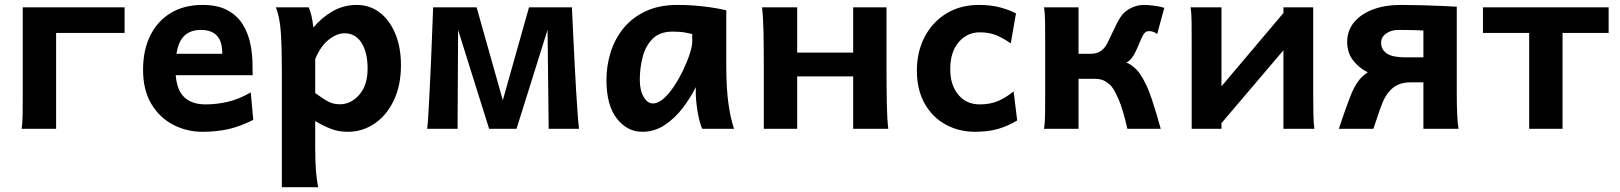

<svg xmlns="http://www.w3.org/2000/svg" viewBox="-20 -528 6641 787"><path d="M210 0H68.4Q72.3 -20.5 72.8 -59.6Q73.2 -98.6 73.2 -148.9V-498H490.7V-393.1H210Z M1015.6 -219.7H640.6V-307.6H891.1Q891.1 -358.9 868.9 -382.1Q846.7 -405.3 803.2 -405.3Q750.5 -405.3 724.9 -368.9Q699.2 -332.5 699.2 -246.6Q699.2 -168.9 730.5 -134.5Q761.7 -100.1 822.3 -100.1Q870.1 -100.1 916.3 -111.3Q962.4 -122.6 1007.8 -149.4L1018.1 -36.6Q965.3 -9.8 916.3 1.2Q867.2 12.2 810.1 12.2Q745.6 12.2 689.9 -16.6Q634.3 -45.4 600.3 -102.1Q566.4 -158.7 566.4 -241.7Q566.4 -322.8 595.9 -382.3Q625.5 -441.9 680.2 -474.9Q734.9 -507.8 810.1 -507.8Q871.6 -507.8 911.4 -486.6Q951.2 -465.3 973.9 -429.7Q996.6 -394 1005.9 -349.9Q1015.1 -305.7 1015.1 -259.8Q1015.1 -252.9 1015.4 -239.7Q1015.6 -226.6 1015.6 -219.7Z M1284.2 239.3H1135.3V-236.8Q1135.3 -328.1 1131.3 -392.3Q1127.4 -456.5 1110.8 -498H1245.1Q1250.5 -487.3 1255.9 -466.3Q1261.2 -445.3 1264.6 -415Q1298.3 -456.1 1343.5 -481.9Q1388.7 -507.8 1441.9 -507.8Q1496.6 -507.8 1537.4 -476.1Q1578.1 -444.3 1600.8 -388.7Q1623.5 -333 1623.5 -261.2Q1623.5 -177.7 1594.2 -116.5Q1564.9 -55.2 1515.4 -21.5Q1465.8 12.2 1405.8 12.2Q1367.2 12.2 1336.7 0.2Q1306.2 -11.7 1272 -31.7V73.2Q1272 131.8 1274.9 169.9Q1277.8 208 1284.2 239.3ZM1272 -285.6V-146.5Q1309.6 -119.1 1328.9 -109.9Q1348.1 -100.6 1373.5 -100.6Q1418.5 -100.6 1452.6 -139.6Q1486.8 -178.7 1486.8 -246.6Q1486.8 -313 1461.9 -352.3Q1437 -391.6 1392.6 -391.6Q1359.9 -391.6 1326.4 -364.5Q1293 -337.4 1272 -285.6Z M2097.2 0H1984.9L1828.6 -498H1933.6L2041 -117.2L2148.4 -498H2253.4ZM2353.5 0H2229L2224.1 -434.6L2211.9 -498H2324.2Q2324.2 -498 2325.7 -466.6Q2327.1 -435.1 2329.6 -384.3Q2332 -333.5 2335 -274.4Q2337.9 -215.3 2341.3 -158.7Q2344.7 -102.1 2347.9 -59.6Q2351.1 -17.1 2353.5 0ZM1855.5 0H1731Q1733.4 -17.1 1735.8 -59.6Q1738.3 -102.1 1741.2 -158.7Q1744.1 -215.3 1746.6 -274.4Q1749 -333.5 1751 -384.3Q1752.9 -435.1 1754.2 -466.6Q1755.4 -498 1755.4 -498H1867.7L1857.9 -434.6Z M2988.8 0H2858.9Q2852.1 -11.7 2845.7 -38.8Q2839.4 -65.9 2835.7 -95.5Q2832 -125 2832 -143.1V-170.9Q2811.5 -128.9 2779.5 -86.7Q2747.6 -44.4 2705.6 -16.1Q2663.6 12.2 2612.3 12.2Q2550.8 12.2 2508.3 -42.2Q2465.8 -96.7 2465.8 -200.2Q2465.8 -258.3 2482.9 -313.2Q2500 -368.2 2535.6 -412.1Q2571.3 -456.1 2626.5 -481.9Q2681.6 -507.8 2757.3 -507.8Q2810.5 -507.8 2863 -501.7Q2915.5 -495.6 2957 -485.8V-258.8Q2957 -166.5 2965.8 -103.8Q2974.6 -41 2988.8 0ZM2817.4 -356.4V-388.7Q2807.1 -391.1 2787.6 -394.8Q2768.1 -398.4 2736.8 -398.4Q2685.5 -398.4 2656.2 -370.1Q2627 -341.8 2614.7 -296.4Q2602.5 -251 2602.5 -200.2Q2602.5 -157.2 2618.4 -130.6Q2634.3 -104 2656.2 -104Q2678.2 -104 2700.9 -124.5Q2723.6 -145 2744.4 -176.8Q2765.1 -208.5 2781.7 -243.7Q2798.3 -278.8 2807.9 -309.3Q2817.4 -339.8 2817.4 -356.4Z M3110.8 0V-258.8Q3110.8 -330.1 3109.6 -394.8Q3108.4 -459.5 3103.5 -498H3247.6V-312.5H3477.1V-498H3613.8V-239.3Q3613.8 -168 3615 -103.3Q3616.2 -38.6 3621.1 0H3477.1V-214.8H3247.6V0Z M4144.5 -473.1 4123 -350.1Q4090.3 -373 4061.8 -384.3Q4033.2 -395.5 3995.6 -395.5Q3944.8 -395.5 3909.9 -355.5Q3875 -315.4 3875 -244.1Q3875 -179.7 3908 -139.9Q3940.9 -100.1 3995.6 -100.1Q4039.6 -100.1 4071.3 -114Q4103 -127.9 4134.8 -153.3L4149.4 -34.2Q4112.3 -11.7 4071.8 0.2Q4031.2 12.2 3976.6 12.2Q3911.1 12.2 3856.9 -17.1Q3802.7 -46.4 3770.5 -102.8Q3738.3 -159.2 3738.3 -239.3Q3738.3 -315.4 3769.8 -376.2Q3801.3 -437 3858.6 -472.4Q3916 -507.8 3993.2 -507.8Q4041.5 -507.8 4079.6 -497.6Q4117.7 -487.3 4144.5 -473.1Z M4386.2 -205.1V-307.6H4452.1Q4496.1 -307.6 4518.1 -349.1Q4526.9 -366.2 4537.1 -388.7Q4547.4 -411.1 4558.1 -432.4Q4568.8 -453.6 4579.1 -466.3Q4593.3 -484.4 4617.9 -496.1Q4642.6 -507.8 4669.4 -507.8Q4687 -507.8 4712.4 -504.4Q4737.8 -501 4752.4 -495.6L4723.1 -388.2Q4709.5 -400.4 4689.5 -400.4Q4680.7 -400.4 4675 -395.8Q4669.4 -391.1 4665.5 -384.3Q4659.2 -373 4653.3 -358.2Q4647.5 -343.3 4635.3 -317.4Q4619.1 -282.2 4596.2 -271Q4607.4 -269 4625 -254.9Q4642.6 -240.7 4654.8 -222.2Q4681.2 -182.1 4701.2 -121.6Q4721.2 -61 4737.8 0H4601.1Q4583.5 -77.1 4566.7 -116.9Q4549.8 -156.7 4536.1 -173.8Q4528.3 -183.6 4511.2 -194.3Q4494.1 -205.1 4466.8 -205.1ZM4400.9 -498V0H4259.3Q4263.2 -20.5 4263.7 -59.6Q4264.2 -98.6 4264.2 -148.9V-349.1Q4264.2 -399.9 4263.7 -438.7Q4263.2 -477.5 4259.3 -498Z M5240.7 -474.6 5318.8 -413.6 4986.8 -23.4 4909.7 -83ZM4859.9 -498H4986.8V0H4864.7V-349.1Q4864.7 -399.9 4864.3 -438.7Q4863.8 -477.5 4859.9 -498ZM5367.7 0H5240.7V-498H5362.8V-148.9Q5362.8 -98.6 5363.5 -59.6Q5364.3 -20.5 5367.7 0Z M5814.5 -190.4H5760.7Q5716.3 -190.4 5688.5 -167Q5671.9 -152.8 5660.6 -134.5Q5649.4 -116.2 5638.2 -85Q5627 -53.7 5609.4 0H5467.8Q5492.7 -74.7 5512 -125.7Q5531.2 -176.8 5553.2 -202.6Q5567.4 -219.2 5586.4 -231.4Q5548.8 -250.5 5525.4 -281.7Q5502 -313 5502 -356.4Q5502 -401.9 5529.5 -435.8Q5557.1 -469.7 5606.7 -488.8Q5656.2 -507.8 5721.7 -507.8Q5759.3 -507.8 5804.2 -506.6Q5849.1 -505.4 5889.2 -503.7Q5929.2 -502 5951.2 -500.5V-148.9Q5951.2 -98.6 5952.9 -59.6Q5954.6 -20.5 5958.5 0H5814.5ZM5736.3 -293H5814.5V-402.8Q5805.7 -403.8 5786.6 -404.3Q5767.6 -404.8 5746.8 -405Q5726.1 -405.3 5710.9 -405.3Q5682.6 -405.3 5661.9 -390.6Q5641.1 -376 5641.1 -353Q5641.1 -325.2 5663.6 -309.3Q5686 -293.5 5736.3 -293Z M6573.7 -498V-393.1H6384.8V0H6248V-393.1H6058.6V-498Z"/></svg>

Font: Andika
Style: Bold
Weight: 700
Designer: Victor Gaultney, Annie Olsen, Julie Remington, Don Collingsworth, Eric Hays, Becca Hirsbrunner
Foundry: SIL International
Version: Version 6.101